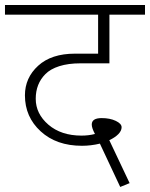

<svg xmlns="http://www.w3.org/2000/svg" viewBox="-35 -664 597 764"><path d="M291.2 -83.9Q189.6 -83.9 126.9 -141.3Q64.2 -198.7 64.2 -284.6Q64.2 -354.4 116.8 -402.4Q169.4 -450.5 263.4 -450.5H355.4V-605.7H-15.2V-644.1H542V-605.7H400.4V-412H285.1Q236.6 -412 201 -400.7Q165.3 -389.3 145.6 -369.1Q107.2 -330.6 107.2 -271Q107.2 -211.3 157.7 -167.8Q208.3 -124.4 289.2 -124.4Q318 -124.4 342.8 -130.9Q330.1 -154.7 330.1 -168.4Q330.1 -194.1 369.6 -194.1Q402.4 -194.1 425.7 -183Q448.9 -171.9 448.9 -157.7Q448.9 -143.6 435.8 -130.2Q422.6 -116.8 399.9 -106.2L480.8 64.7L443.4 79.9L362.5 -92.5Q327.1 -83.9 291.2 -83.9Z"/></svg>

Font: Khula Light
Style: Regular
Weight: 300
Designer: Erin McLaughlin, Steve Matteson
Version: Version 1.002;PS 1.0;hotconv 1.0.72;makeotf.lib2.5.5900; ttf